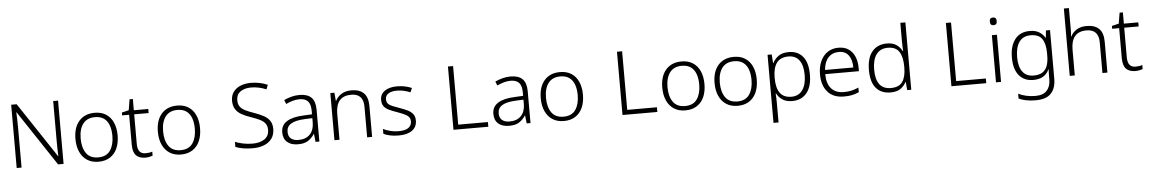

<svg xmlns="http://www.w3.org/2000/svg" viewBox="-41 -1339 12911 2158"><g transform="rotate(-5 6414.5 -260.0)"><path d="M629 0H567L153 -624H150Q152 -585 153.5 -541.5Q155 -498 155 -451V0H100V-714H162L575 -92H578Q576 -123 575 -171Q574 -219 574 -261V-714H629Z M1262 -267Q1262 -183 1234.5 -121Q1207 -59 1153.5 -24.5Q1100 10 1023 10Q949 10 896 -24Q843 -58 814.5 -120.5Q786 -183 786 -267Q786 -396 850 -469Q914 -542 1027 -542Q1103 -542 1155.5 -507.5Q1208 -473 1235 -411Q1262 -349 1262 -267ZM845 -267Q845 -164 888.5 -101.5Q932 -39 1024 -39Q1117 -39 1160 -102Q1203 -165 1203 -267Q1203 -333 1185 -384Q1167 -435 1128 -464Q1089 -493 1026 -493Q936 -493 890.5 -433Q845 -373 845 -267Z M1557 -39Q1579 -39 1599 -42Q1619 -45 1634 -51V-5Q1619 1 1597 5.5Q1575 10 1550 10Q1483 10 1447 -27Q1411 -64 1411 -148V-486H1332V-518L1411 -537L1431 -659H1468V-532H1631V-486H1468V-151Q1468 -39 1557 -39Z M2192 -267Q2192 -183 2164.5 -121Q2137 -59 2083.5 -24.5Q2030 10 1953 10Q1879 10 1826 -24Q1773 -58 1744.5 -120.5Q1716 -183 1716 -267Q1716 -396 1780 -469Q1844 -542 1957 -542Q2033 -542 2085.5 -507.5Q2138 -473 2165 -411Q2192 -349 2192 -267ZM1775 -267Q1775 -164 1818.5 -101.5Q1862 -39 1954 -39Q2047 -39 2090 -102Q2133 -165 2133 -267Q2133 -333 2115 -384Q2097 -435 2058 -464Q2019 -493 1956 -493Q1866 -493 1820.5 -433Q1775 -373 1775 -267Z M3011 -186Q3011 -122 2979 -78Q2947 -34 2891 -12Q2835 10 2764 10Q2699 10 2651 1Q2603 -8 2569 -22V-79Q2606 -64 2657 -53Q2708 -42 2767 -42Q2849 -42 2900.5 -77Q2952 -112 2952 -182Q2952 -224 2932.5 -251.5Q2913 -279 2872.5 -299.5Q2832 -320 2769 -341Q2709 -361 2666 -386Q2623 -411 2600 -448.5Q2577 -486 2577 -543Q2577 -601 2606.5 -641.5Q2636 -682 2687.5 -703Q2739 -724 2805 -724Q2857 -724 2904 -714Q2951 -704 2993 -686L2974 -636Q2888 -672 2803 -672Q2729 -672 2682.5 -639.5Q2636 -607 2636 -544Q2636 -498 2656 -470.5Q2676 -443 2714 -424Q2752 -405 2807 -386Q2870 -364 2915.5 -340Q2961 -316 2986 -279.5Q3011 -243 3011 -186Z M3337 -541Q3427 -541 3471 -497Q3515 -453 3515 -358V0H3472L3462 -90H3459Q3430 -45 3388.5 -17.5Q3347 10 3273 10Q3196 10 3152 -28.5Q3108 -67 3108 -139Q3108 -219 3173 -260.5Q3238 -302 3362 -307L3459 -312V-349Q3459 -427 3427.5 -460Q3396 -493 3335 -493Q3294 -493 3256 -482Q3218 -471 3180 -453L3162 -499Q3200 -517 3244.5 -529Q3289 -541 3337 -541ZM3369 -265Q3267 -260 3217.5 -229.5Q3168 -199 3168 -139Q3168 -89 3198.5 -63.5Q3229 -38 3283 -38Q3366 -38 3412 -85.5Q3458 -133 3459 -217V-269Z M3923 -542Q4014 -542 4062 -495Q4110 -448 4110 -348V0H4054V-344Q4054 -420 4019 -456.5Q3984 -493 3917 -493Q3742 -493 3742 -290V0H3685V-532H3731L3739 -440H3743Q3764 -484 3810 -513Q3856 -542 3923 -542Z M4616 -141Q4616 -69 4562 -29.5Q4508 10 4410 10Q4354 10 4311 0.5Q4268 -9 4239 -24V-79Q4274 -61 4319 -49.5Q4364 -38 4411 -38Q4489 -38 4524.5 -64.5Q4560 -91 4560 -137Q4560 -181 4523 -204.5Q4486 -228 4414 -253Q4364 -270 4326.5 -287.5Q4289 -305 4268 -332Q4247 -359 4247 -406Q4247 -470 4299 -506Q4351 -542 4438 -542Q4486 -542 4527.5 -533Q4569 -524 4604 -509L4583 -462Q4552 -475 4513 -484.5Q4474 -494 4435 -494Q4372 -494 4337 -472Q4302 -450 4302 -408Q4302 -376 4319 -357.5Q4336 -339 4368 -326Q4400 -313 4446 -297Q4494 -280 4532 -262Q4570 -244 4593 -216Q4616 -188 4616 -141Z M5028 0V-714H5086V-53H5421V0Z M5719 -541Q5809 -541 5853 -497Q5897 -453 5897 -358V0H5854L5844 -90H5841Q5812 -45 5770.5 -17.5Q5729 10 5655 10Q5578 10 5534 -28.5Q5490 -67 5490 -139Q5490 -219 5555 -260.5Q5620 -302 5744 -307L5841 -312V-349Q5841 -427 5809.5 -460Q5778 -493 5717 -493Q5676 -493 5638 -482Q5600 -471 5562 -453L5544 -499Q5582 -517 5626.5 -529Q5671 -541 5719 -541ZM5751 -265Q5649 -260 5599.5 -229.5Q5550 -199 5550 -139Q5550 -89 5580.5 -63.5Q5611 -38 5665 -38Q5748 -38 5794 -85.5Q5840 -133 5841 -217V-269Z M6512 -267Q6512 -183 6484.5 -121Q6457 -59 6403.5 -24.5Q6350 10 6273 10Q6199 10 6146 -24Q6093 -58 6064.5 -120.5Q6036 -183 6036 -267Q6036 -396 6100 -469Q6164 -542 6277 -542Q6353 -542 6405.5 -507.5Q6458 -473 6485 -411Q6512 -349 6512 -267ZM6095 -267Q6095 -164 6138.5 -101.5Q6182 -39 6274 -39Q6367 -39 6410 -102Q6453 -165 6453 -267Q6453 -333 6435 -384Q6417 -435 6378 -464Q6339 -493 6276 -493Q6186 -493 6140.5 -433Q6095 -373 6095 -267Z M6935 0V-714H6993V-53H7328V0Z M7883 -267Q7883 -183 7855.5 -121Q7828 -59 7774.5 -24.5Q7721 10 7644 10Q7570 10 7517 -24Q7464 -58 7435.5 -120.5Q7407 -183 7407 -267Q7407 -396 7471 -469Q7535 -542 7648 -542Q7724 -542 7776.5 -507.5Q7829 -473 7856 -411Q7883 -349 7883 -267ZM7466 -267Q7466 -164 7509.5 -101.5Q7553 -39 7645 -39Q7738 -39 7781 -102Q7824 -165 7824 -267Q7824 -333 7806 -384Q7788 -435 7749 -464Q7710 -493 7647 -493Q7557 -493 7511.5 -433Q7466 -373 7466 -267Z M8473 -267Q8473 -183 8445.5 -121Q8418 -59 8364.5 -24.5Q8311 10 8234 10Q8160 10 8107 -24Q8054 -58 8025.5 -120.5Q7997 -183 7997 -267Q7997 -396 8061 -469Q8125 -542 8238 -542Q8314 -542 8366.5 -507.5Q8419 -473 8446 -411Q8473 -349 8473 -267ZM8056 -267Q8056 -164 8099.5 -101.5Q8143 -39 8235 -39Q8328 -39 8371 -102Q8414 -165 8414 -267Q8414 -333 8396 -384Q8378 -435 8339 -464Q8300 -493 8237 -493Q8147 -493 8101.5 -433Q8056 -373 8056 -267Z M8857 -542Q8959 -542 9016 -473Q9073 -404 9073 -269Q9073 -134 9013.5 -62Q8954 10 8851 10Q8781 10 8738 -20Q8695 -50 8675 -92H8671Q8673 -67 8674 -37.5Q8675 -8 8675 17V236H8618V-532H8665L8672 -433H8675Q8695 -476 8739 -509Q8783 -542 8857 -542ZM8849 -493Q8760 -493 8718 -437Q8676 -381 8675 -276V-266Q8675 -152 8716.5 -95.5Q8758 -39 8845 -39Q8927 -39 8970.5 -100.5Q9014 -162 9014 -270Q9014 -377 8972.5 -435Q8931 -493 8849 -493Z M9419 -542Q9487 -542 9532.5 -510.5Q9578 -479 9601.5 -424Q9625 -369 9625 -298V-259H9245Q9245 -153 9294.5 -96.5Q9344 -40 9436 -40Q9485 -40 9522 -48.5Q9559 -57 9603 -76V-24Q9563 -6 9524 2Q9485 10 9434 10Q9314 10 9250 -63Q9186 -136 9186 -262Q9186 -343 9213.5 -406Q9241 -469 9293 -505.5Q9345 -542 9419 -542ZM9418 -494Q9345 -494 9299.5 -445Q9254 -396 9247 -306H9566Q9566 -390 9529.5 -442Q9493 -494 9418 -494Z M9960 10Q9853 10 9795.5 -58.5Q9738 -127 9738 -261Q9738 -398 9798 -470Q9858 -542 9965 -542Q10032 -542 10073.5 -512.5Q10115 -483 10136 -441H10140Q10139 -464 10137.5 -492.5Q10136 -521 10136 -545V-760H10193V0H10147L10139 -93H10136Q10115 -50 10073 -20Q10031 10 9960 10ZM9967 -39Q10059 -39 10098 -95Q10137 -151 10137 -257V-266Q10137 -376 10098.5 -434.5Q10060 -493 9971 -493Q9885 -493 9841 -432.5Q9797 -372 9797 -260Q9797 -152 9839 -95.5Q9881 -39 9967 -39Z M10646 0V-714H10704V-53H11039V0Z M11178 -729Q11217 -729 11217 -686Q11217 -642 11178 -642Q11139 -642 11139 -686Q11139 -729 11178 -729ZM11206 -532V0H11149V-532Z M11577 -542Q11639 -542 11680.5 -517.5Q11722 -493 11747 -451H11751L11759 -532H11805V17Q11805 122 11751 181Q11697 240 11576 240Q11516 240 11469.5 230.5Q11423 221 11386 204V149Q11423 168 11472 179.5Q11521 191 11578 191Q11665 191 11707 145Q11749 99 11749 20V-11Q11749 -32 11749.5 -53.5Q11750 -75 11751 -94H11748Q11702 10 11570 10Q11467 10 11409 -60Q11351 -130 11351 -262Q11351 -391 11409 -466.5Q11467 -542 11577 -542ZM11583 -493Q11496 -493 11453 -432Q11410 -371 11410 -261Q11410 -153 11453 -96Q11496 -39 11577 -39Q11643 -39 11680.5 -65.5Q11718 -92 11733.5 -139Q11749 -186 11749 -246V-281Q11749 -382 11711.5 -437.5Q11674 -493 11583 -493Z M12038 -517Q12038 -496 12037 -477Q12036 -458 12034 -440H12038Q12059 -484 12104.5 -513Q12150 -542 12218 -542Q12310 -542 12358 -495Q12406 -448 12406 -348V0H12350V-344Q12350 -420 12315 -456.5Q12280 -493 12213 -493Q12038 -493 12038 -290V0H11981V-760H12038Z M12727 -39Q12749 -39 12769 -42Q12789 -45 12804 -51V-5Q12789 1 12767 5.5Q12745 10 12720 10Q12653 10 12617 -27Q12581 -64 12581 -148V-486H12502V-518L12581 -537L12601 -659H12638V-532H12801V-486H12638V-151Q12638 -39 12727 -39Z"/></g></svg>

Font: Noto Sans Lao Looped Light
Style: Regular
Weight: 300
Designer: Mark Frömberg, Ben Mitchell
Foundry: The Fontpad Ltd
Version: Version 1.002; ttfautohint (v1.8.4.7-5d5b)